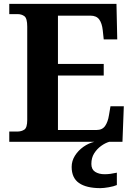

<svg xmlns="http://www.w3.org/2000/svg" viewBox="-20 -734 693 994"><path d="M28 0V-53H70Q91 -53 106 -63Q121 -73 121 -113V-596Q121 -639 106.5 -650Q92 -661 70 -661H28V-714H583L587 -530H517L512 -577Q508 -614 493.5 -633.5Q479 -653 448 -653H280V-403H517V-343H280V-61H480Q510 -61 524.5 -82.5Q539 -104 544 -137L552 -184H621L614 0ZM500 240Q427 240 389 213.5Q351 187 351 130Q351 99 368 72Q385 45 412 26Q439 7 469 0H546Q525 6 503.5 21.5Q482 37 467.5 60Q453 83 453 115Q453 143 472.5 155.5Q492 168 522 168Q536 168 551.5 166Q567 164 585 160V224Q569 231 542.5 235.5Q516 240 500 240Z"/></svg>

Font: Noto Serif Thai
Style: Bold
Weight: 700
Designer: Monotype Design Team
Foundry: Monotype Imaging Inc.
Version: Version 2.002; ttfautohint (v1.8.4.7-5d5b)